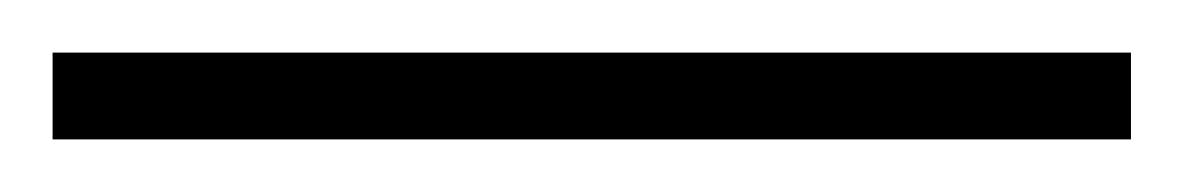

<svg xmlns="http://www.w3.org/2000/svg" viewBox="-20 75 450 73"><path d="M0 95H410V128H0Z"/></svg>

Font: Newsreader Caption ExtraLight
Style: Regular
Weight: 275
Designer: Hugues Gentile
Foundry: Production Type
Version: Version 1.001